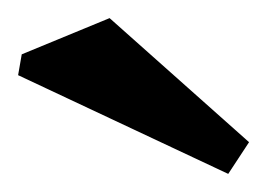

<svg xmlns="http://www.w3.org/2000/svg" viewBox="-20 -750 295 212"><path d="M232 -558 0 -667 4 -690 101 -730 255 -593Z"/></svg>

Font: Manuale
Style: Regular
Weight: 400
Designer: Eduardo Tunni / Pablo Cosgaya
Foundry: Eduardo Tunni / Pablo Cosgaya
Version: Version 1.002